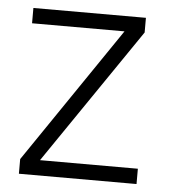

<svg xmlns="http://www.w3.org/2000/svg" viewBox="-43 -560 532 600"><g transform="rotate(5 222.5 -260.0)"><path d="M38 0V-46L328 -472H38V-520H391V-474L100 -48H407V0Z"/></g></svg>

Font: Lexend Deca ExtraLight
Style: Regular
Weight: 200
Designer: Bonnie Shaver-Troup, Thomas Jockin
Foundry: Lexend
Version: Version 1.008; ttfautohint (v1.8.4.7-5d5b)